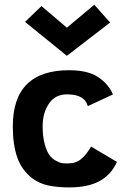

<svg xmlns="http://www.w3.org/2000/svg" viewBox="-20 -797 558 820"><path d="M265.6 -558.6 86.9 -703.6 157.2 -771 265.6 -678.7 382.8 -776.9 450.2 -700.7ZM162.1 -257.8Q162.1 -213.9 170.9 -181.9Q179.7 -149.9 191.2 -134.5Q202.6 -119.1 219.2 -110.4Q235.8 -101.6 244.9 -100.3Q253.9 -99.1 264.6 -99.1H270.5Q304.2 -99.1 326.4 -117.7Q348.6 -136.2 369.1 -170.9L479.5 -105.5Q454.6 -50.3 404.8 -23.4Q355 3.4 275.4 3.4Q227.1 3.4 188.2 -4.4Q149.4 -12.2 117.7 -35.6Q72.3 -70.8 53.5 -125.2Q34.7 -179.7 34.7 -257.3Q34.7 -497.1 275.4 -497.1Q355.5 -497.1 399.9 -467.3Q443.4 -438 462.4 -393.6L355 -343.8Q341.8 -394 266.6 -394Q215.8 -394 189 -354.5Q162.1 -314.9 162.1 -257.8Z"/></svg>

Font: Fantasque Sans Mono
Style: Bold
Weight: 700
Monospace: yes
Designer: Jany Belluz
Version: Version 1.8.0 ; ttfautohint (v1.8.2)